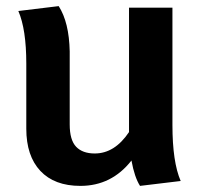

<svg xmlns="http://www.w3.org/2000/svg" viewBox="-20 -592 665 628"><path d="M571 0 438 16Q420 -12 410 -67Q345 16 243 16Q158 16 112 -33Q66 -82 66 -171V-384Q66 -496 40 -556L172 -572Q206 -519 208 -424V-185Q208 -134 229 -112Q250 -90 290 -90Q355 -90 402 -160V-567H544V-183Q544 -62 571 0Z"/></svg>

Font: FiraGO SemiBold
Style: Regular
Weight: 600
Designer: bBox Type
Foundry: bBox Type GmbH
Version: Version 1.001;PS 001.001;hotconv 1.0.88;makeotf.lib2.5.64775